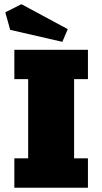

<svg xmlns="http://www.w3.org/2000/svg" viewBox="-20 -882 480 902"><path d="M47.4 0V-138.2H112.3V-510.3H47.4V-647.9H393.1V-510.3H328.1V-138.2H393.1V0ZM272.9 -685.5 27.8 -741.7 4.9 -824.2 80.6 -862.3 298.3 -745.1Z"/></svg>

Font: Black Ops One
Style: Regular
Weight: 400
Designer: James Grieshaber, Eben Sorkin
Foundry: Sorkin Type Co.
Version: Version 1.004; ttfautohint (v1.8.4.7-5d5b)